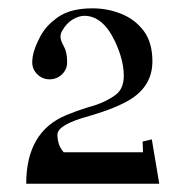

<svg xmlns="http://www.w3.org/2000/svg" viewBox="-20 -445 435 465"><path d="M365.7 0H43.5Q43.5 -126 140.1 -166Q166 -176.8 191.4 -184.6Q234.4 -195.8 260.7 -215.8Q279.8 -230.5 279.8 -261.7Q279.8 -299.3 258.3 -345.2Q229 -406.7 184.1 -406.7Q171.4 -406.7 156.2 -397.9Q141.1 -389.2 130.4 -370.1Q126.5 -363.3 126.5 -356Q126.5 -347.2 134.5 -333Q142.6 -318.8 142.6 -294.4Q142.6 -276.9 130.1 -264.9Q117.7 -252.9 100.1 -252.9Q83 -252.9 70.6 -264.9Q58.1 -276.9 58.1 -294.4Q58.1 -318.8 75.2 -352.1Q87.9 -378.4 110.8 -396Q142.6 -424.8 203.1 -424.8H204.6Q240.2 -424.8 273.4 -411.6Q306.6 -398.4 327.9 -370.4Q349.1 -342.3 349.1 -296.4Q349.1 -238.8 297.9 -205.6Q263.2 -183.6 196.3 -164.1Q119.1 -143.1 119.1 -119.1Q119.1 -93.3 134.3 -76.2H326.2Q326.2 -91.3 325.2 -102.1L347.7 -107.4Z"/></svg>

Font: Quaaykop
Style: Regular
Weight: 400
Designer: Tup Wanders
Foundry: Free font, DO NOT SELL
Version: Version 1.00;July 31, 2023;FontCreator 11.5.0.2430 64-bit